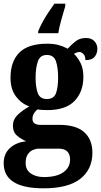

<svg xmlns="http://www.w3.org/2000/svg" viewBox="-27 -786 548 1041"><path d="M209 235Q-7 235 -7 99Q-7 48 26.5 17Q60 -14 115 -20Q89 -31 66 -50Q43 -69 43 -105Q43 -138 68 -162.5Q93 -187 132 -209Q89 -224 59.5 -263Q30 -302 30 -364Q30 -453 78 -501Q126 -549 229 -549Q264 -549 290 -542Q316 -535 340 -522Q360 -544 382.5 -562Q405 -580 440 -580Q469 -580 485 -562.5Q501 -545 501 -521Q501 -497 486.5 -478.5Q472 -460 436 -460Q436 -483 425 -493.5Q414 -504 405 -504Q394 -504 387 -500.5Q380 -497 374 -494Q395 -474 410 -444Q425 -414 425 -369Q425 -289 377.5 -239Q330 -189 229 -189Q219 -189 202.5 -190Q186 -191 178 -193Q168 -188 158.5 -173.5Q149 -159 149 -142Q149 -124 161 -116.5Q173 -109 191 -109H294Q386 -109 430 -69Q474 -29 474 42Q474 132 408.5 183.5Q343 235 209 235ZM227 -249Q265 -249 276.5 -280.5Q288 -312 288 -365Q288 -419 276.5 -453.5Q265 -488 227 -488Q190 -488 178 -452.5Q166 -417 166 -364Q166 -313 178 -281Q190 -249 227 -249ZM211 174Q280 174 316.5 148Q353 122 353 79Q353 51 338 35.5Q323 20 291 20H182Q168 20 151.5 27Q135 34 123.5 51Q112 68 112 98Q112 135 140 154.5Q168 174 211 174ZM180 -616Q188 -637 202.5 -664Q217 -691 234.5 -717.5Q252 -744 268 -766H327V-753Q318 -723 306 -681Q294 -639 289 -606H180Z"/></svg>

Font: Noto Serif Hebrew Condensed ExtraBold
Style: Regular
Weight: 800
Width: 3
Designer: Monotype Design Team
Foundry: Monotype Imaging Inc.
Version: Version 2.004; ttfautohint (v1.8.4.7-5d5b)